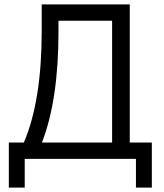

<svg xmlns="http://www.w3.org/2000/svg" viewBox="-20 -720 745 870"><path d="M568 -74H668V130H596V0H92V130H20V-74H88Q169 -263 169 -579V-700H568ZM245 -576Q245 -267 170 -74H488V-626H245Z"/></svg>

Font: Tilda Sans
Style: Regular
Weight: 400
Designer: ParaType Ltd
Foundry: ParaType Ltd
Version: Version 1.002W